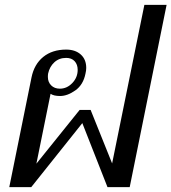

<svg xmlns="http://www.w3.org/2000/svg" viewBox="-20 -766 702 786"><path d="M109 -449Q120 -503 157 -533Q194 -563 251 -563Q288 -563 310.5 -543Q333 -523 333 -488Q333 -477 330 -465Q321 -419 288.5 -396Q256 -373 226 -373Q200 -373 187 -382L129 -96L306 -316H351L439 -97L571 -746H662L511 0H420L317 -262L108 0H18ZM298 -480Q298 -502 285.5 -515.5Q273 -529 251 -529Q222 -529 202.5 -511Q183 -493 177 -465Q176 -460 176 -451Q176 -430 189.5 -416.5Q203 -403 225 -403Q254 -403 276 -426Q298 -449 298 -480Z"/></svg>

Font: Taviraj
Style: Italic
Weight: 400
Italic angle: -12°
Designer: Katatrad Team
Foundry: CadsonDemak
Version: Version 1.001